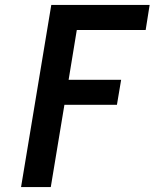

<svg xmlns="http://www.w3.org/2000/svg" viewBox="-20 -755 640 775"><path d="M65 0 187 -735H584L568 -634H290L257 -433H469L452 -332H240L185 0Z"/></svg>

Font: Iosevka Curly Extended
Style: Bold Italic
Weight: 700
Width: 7
Italic angle: -9°
Monospace: yes
Designer: Belleve Invis
Foundry: Belleve Invis
Version: Version 11.1.0; ttfautohint (v1.8.3)